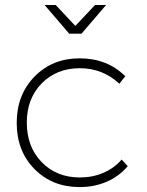

<svg xmlns="http://www.w3.org/2000/svg" viewBox="-20 -759 599 780"><path d="M311 -622.1H261.2L161.1 -738.8H206.1L286.1 -653.8L366.2 -738.8H411.1ZM474.1 -110.8 499 -84Q464.4 -43 414.1 -21Q363.8 1 303.2 1Q192.4 1 120.1 -72.3Q47.9 -145.5 47.9 -259.8Q47.9 -374 120.4 -448Q192.9 -522 303.2 -522Q416 -522 488.8 -449.2L464.8 -418.9Q397 -481.9 304.2 -481.9Q210 -481.9 149.4 -420.2Q88.9 -358.4 88.9 -261.2Q88.9 -162.6 149.4 -100.3Q210 -38.1 304.2 -38.1Q356.4 -38.1 400.1 -56.9Q443.8 -75.7 474.1 -110.8Z"/></svg>

Font: Montserrat-Arabic ExtraLight
Style: Regular
Weight: 275
Designer: Mohamed Gaber
Foundry: Kief Type Foundry
Version: Version 5.008;PS 005.008;hotconv 1.0.88;makeotf.lib2.5.64775